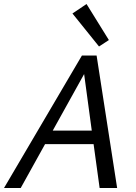

<svg xmlns="http://www.w3.org/2000/svg" viewBox="-25 -934 678 954"><path d="M516 -735 467 -703 335 -867 405 -914ZM470 0 440 -218H199L78 0H-5L382 -658H455L557 0ZM237 -285H431L393 -566Z"/></svg>

Font: EauTest Medium
Style: Italic
Weight: 500
Italic angle: -12°
Designer: Christian Thalmann (Catharsis Fonts)
Version: Version 0.001;PS 000.001;hotconv 1.0.88;makeotf.lib2.5.64775